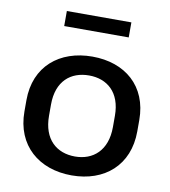

<svg xmlns="http://www.w3.org/2000/svg" viewBox="-83 -808 790 890"><g transform="rotate(10 311.5 -362.5)"><path d="M313.5 10.3C467.8 10.3 578.1 -83.5 578.1 -243.7V-296.9C578.1 -456.5 467.8 -548.8 313.5 -548.8C159.2 -548.8 46.9 -456.5 46.9 -296.9V-243.7C46.9 -83.5 159.2 10.3 313.5 10.3ZM313.5 -78.6C227.5 -78.6 162.6 -132.3 162.6 -243.7V-296.9C162.6 -407.2 227.5 -460 313.5 -460C398.4 -460 463.4 -407.2 463.4 -296.9V-243.7C463.4 -132.8 398.4 -78.6 313.5 -78.6ZM463.4 -665.5V-736.3H159.7V-665.5Z"/></g></svg>

Font: Winston Medium
Style: Regular
Weight: 500
Designer: Vernon Adams, Kim Jin-seong, David Berlow, Cristiano Sobral
Foundry: The Winston Project Authors
Version: Version 3.004